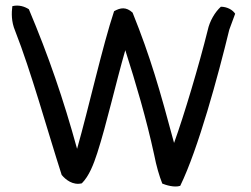

<svg xmlns="http://www.w3.org/2000/svg" viewBox="-20 -643 897 685"><path d="M819 -594 798 -537C758 -372 687 -111 623 20C602 27 571 17 559 12C548 -16 538 -50 530 -91C502 -220 465 -345 427 -464C393 -346 360 -199 327 -97C314 -57 298 -15 272 11C240 19 214 -2 200 -19C148 -181 91 -388 34 -533C20 -566 21 -597 24 -621C48 -627 69 -619 83 -610C153 -444 206 -290 255 -112C297 -260 346 -480 387 -603C410 -616 430 -619 453 -598C517 -439 550 -323 601 -133C636 -229 691 -414 721 -535C728 -568 747 -600 768 -619C790 -619 810 -608 819 -594Z"/></svg>

Font: Snowfall
Style: Rev
Weight: 400
Designer: Jasper
Foundry: Cannot Into Space Fonts
Version: Version 0.9